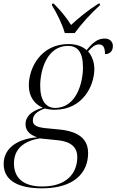

<svg xmlns="http://www.w3.org/2000/svg" viewBox="-65 -786 635 1046"><path d="M288 -606H342C378 -655 430 -713 479 -757L480 -766H471C414 -730 362 -687 322 -650C296 -692 265 -729 228 -766H219L218 -757C243 -718 275 -653 288 -606ZM164 240C338 240 415 156 415 48C415 -29 363 -69 263 -80L181 -88C138 -93 114 -102 114 -129C114 -159 133 -178 179 -195C192 -191 217 -188 232 -188C390 -188 449 -324 449 -410C449 -452 433 -485 415 -506C437 -531 453 -544 474 -544C499 -544 507 -524 507 -491C538 -491 550 -513 550 -535C550 -559 533 -576 505 -576C465 -576 438 -551 407 -513C383 -534 350 -546 308 -546C156 -546 92 -414 92 -321C92 -261 122 -219 168 -199C97 -180 74 -144 74 -110C74 -81 89 -54 138 -38C32 -30 -45 20 -45 107C-45 196 31 240 164 240ZM235 -198C187 -198 154 -236 154 -319C154 -404 191 -536 305 -536C356 -536 387 -505 387 -418C387 -335 351 -198 235 -198ZM165 230C53 230 11 175 11 104C11 28 62 -18 152 -32L250 -22C320 -15 356 15 356 70C356 151 305 230 165 230Z"/></svg>

Font: Noto Serif Display Light
Style: Italic
Weight: 300
Italic angle: -12°
Designer: Monotype Design Team
Foundry: Monotype Imaging Inc.
Version: Version 2.009